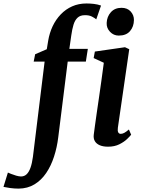

<svg xmlns="http://www.w3.org/2000/svg" viewBox="-145 -835 818 1106"><path d="M132.5 -600Q140 -645 158.2 -683.8Q176.5 -722.5 205 -752.2Q233.5 -782 270.8 -798.5Q308 -815 353 -815Q374 -815 395.8 -812.5Q417.5 -810 437 -803L409.5 -723.5Q400 -731.5 384 -739.8Q368 -748 343.5 -747.5Q317.5 -747.5 302 -733.2Q286.5 -719 278.5 -692.8Q270.5 -666.5 265.5 -630.5L254.5 -553.5H361L349.5 -480H245L190.5 -44Q183.5 14 166.2 67.2Q149 120.5 121 161.8Q93 203 53.5 227Q14 251 -37.5 251.5Q-62.5 251.5 -87.5 248Q-112.5 244.5 -125 241.5L-99.5 159Q-95.5 161 -81.8 166.5Q-68 172 -51.8 176.8Q-35.5 181.5 -24 181.5Q-5 181.5 8.2 169Q21.5 156.5 30.5 131.5Q39.5 106.5 44.5 69.5L112 -480H49L57.5 -522.5L124.5 -551.5ZM477.5 10Q449 10 429.8 1.8Q410.5 -6.5 401.5 -21.8Q392.5 -37 395 -58.5Q397.5 -79.5 402 -111.2Q406.5 -143 412.2 -183.8Q418 -224.5 425 -271.5Q432 -318.5 439 -369.8Q446 -421 453 -473.5L394.5 -500.5L401.5 -538L575 -563L599.5 -551.5L534 -99.5Q531.5 -81.5 536 -72.8Q540.5 -64 550.5 -64Q560 -64 570.5 -69.5Q581 -75 597.5 -89L610.5 -59Q604.5 -51 587.5 -34.5Q570.5 -18 542.8 -4Q515 10 477.5 10ZM539 -630Q509.5 -630 488.8 -651.8Q468 -673.5 469.5 -703Q471 -739.5 493.8 -764.8Q516.5 -790 555 -790Q588.5 -790 607.8 -768.8Q627 -747.5 626.5 -719.5Q626 -681.5 604 -655.8Q582 -630 539 -630Z"/></svg>

Font: Merriweather 28pt
Style: Bold Italic
Weight: 700
Italic angle: -7.8°
Version: Version 2.101